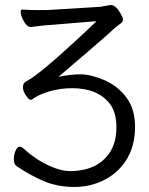

<svg xmlns="http://www.w3.org/2000/svg" viewBox="-20 -726 592 762"><path d="M212 -421Q259 -431 299.5 -431Q340 -431 393 -408.5Q446 -386 481 -340Q516 -294 516 -222.5Q516 -151 485 -97.5Q454 -44 398 -14Q342 16 275 16Q208 16 153 -7.5Q98 -31 44 -68Q35 -75 35 -94Q35 -113 42 -128.5Q49 -144 58 -144Q67 -144 83 -128.5Q99 -113 131 -92Q205 -47 258 -47Q311 -47 351.5 -65.5Q392 -84 417 -123Q442 -162 442 -221Q442 -280 416 -314Q368 -376 266 -376Q219 -376 175 -363Q131 -350 107 -331Q106 -330 100.5 -330Q95 -330 83 -347Q71 -364 71 -380Q71 -396 84 -403Q135 -429 291 -574Q328 -608 363 -642L181 -627Q160 -626 141.5 -623.5Q123 -621 104 -619H102Q84 -619 68 -654Q62 -669 62 -678.5Q62 -688 68 -688Q101 -686 126 -686H161Q172 -686 181 -687L378 -699L418 -706H422Q442 -704 461 -668Q468 -656 468 -647.5Q468 -639 459 -633L438 -617Q405 -586 325.5 -518Q246 -450 212 -421Z"/></svg>

Font: ToneOZ-Pinyin-WenKai-Regular
Style: Regular
Weight: 400
Designer: Fontworks Inc.
Foundry: ToneOZ
Version: Version 0.240331